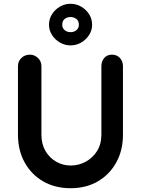

<svg xmlns="http://www.w3.org/2000/svg" viewBox="-20 -990 745 1015"><path d="M572 -701Q598 -701 614 -683.5Q630 -666 630 -640V-278Q630 -195 594.5 -131Q559 -67 497 -31Q435 5 353 5Q271 5 208.5 -31Q146 -67 110.5 -131Q75 -195 75 -278V-640Q75 -666 93 -683.5Q111 -701 139 -701Q162 -701 180.5 -683.5Q199 -666 199 -640V-278Q199 -228 220.5 -191.5Q242 -155 277.5 -135Q313 -115 353 -115Q396 -115 433 -135Q470 -155 493 -191.5Q516 -228 516 -278V-640Q516 -666 531 -683.5Q546 -701 572 -701ZM353 -750Q323 -750 297 -765Q271 -780 255 -805Q239 -830 239 -859Q239 -890 255 -915Q271 -940 297 -955Q323 -970 353 -970Q383 -970 409 -955Q435 -940 451 -915Q467 -890 467 -859Q467 -830 451 -805Q435 -780 409 -765Q383 -750 353 -750ZM353 -820Q372 -820 384.5 -831Q397 -842 397 -859Q397 -880 383.5 -890Q370 -900 353 -900Q334 -900 321.5 -889.5Q309 -879 309 -859Q309 -842 321.5 -831Q334 -820 353 -820Z"/></svg>

Font: Quicksand Light
Style: Bold
Weight: 700
Version: Version 3.004